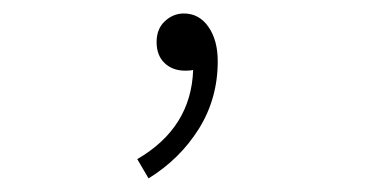

<svg xmlns="http://www.w3.org/2000/svg" viewBox="-20 -96 540 282"><path d="M198.2 166 181.6 137.7Q260.7 91.8 263.7 6.8Q259.8 7.8 252 7.8Q233.4 7.8 221.7 -3.4Q210 -14.6 210 -34.2Q210 -53.7 222.2 -64.9Q234.4 -76.2 250 -76.2Q272.5 -76.2 286.1 -56.6Q299.8 -37.1 299.8 -5.9Q299.8 48.8 272 93.3Q244.1 137.7 198.2 166Z"/></svg>

Font: Gen Shin Gothic Monospace ExtraLight
Style: Regular
Weight: 200
Designer: [Source Han Sans]
Ryoko NISHIZUKA  (kana & ideographs); Paul D. Hunt (Latin, Greek & Cyrillic); Wenlong ZHANG  (bopomofo
Version: Version 1.002.20150607